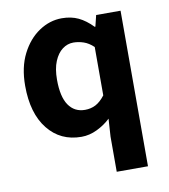

<svg xmlns="http://www.w3.org/2000/svg" viewBox="-79 -574 728 829"><g transform="rotate(-10 285.0 -160.0)"><path d="M366 187V33L371 -45Q346 -21 312 -4.5Q278 12 243 12Q151 12 96 -57Q41 -126 41 -247Q41 -328 70.5 -386Q100 -444 147 -475.5Q194 -507 247 -507Q288 -507 319.5 -492Q351 -477 381 -446H384L396 -495H503V187ZM278 -100Q304 -100 325 -111Q346 -122 366 -148V-360Q345 -380 322.5 -387.5Q300 -395 278 -395Q252 -395 230 -378.5Q208 -362 194.5 -329.5Q181 -297 181 -249Q181 -174 206.5 -137Q232 -100 278 -100Z"/></g></svg>

Font: Assistant ExtraLight
Style: Bold
Weight: 700
Version: Version 3.000